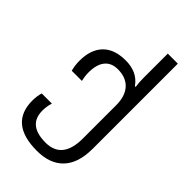

<svg xmlns="http://www.w3.org/2000/svg" viewBox="-294 -855 1190 1190"><g transform="rotate(45 301.5 -260.0)"><path d="M42 39Q42 1 52 -33H141Q130 3 130 39Q130 166 284 166Q430 166 430 -16V-308Q430 -387 391 -430Q352 -473 280 -473Q224 -473 194.5 -436.5Q165 -400 165 -330Q165 -299 173 -264H84Q74 -303 74 -341Q74 -440 125.5 -493Q177 -546 276 -546Q325 -546 363 -529Q401 -512 429 -473H435Q430 -508 430 -548V-760H518V-13Q518 111 457.5 175.5Q397 240 282 240Q42 240 42 39Z"/></g></svg>

Font: Noto Sans Georgian
Style: Regular
Weight: 400
Designer: Monotype Design team
Foundry: Monotype Imaging Inc.
Version: Version 1.000